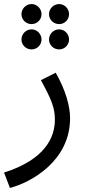

<svg xmlns="http://www.w3.org/2000/svg" viewBox="-45 -698 432 948"><path d="M111 -579C138 -579 160 -601 160 -628C160 -655 138 -678 111 -678C83 -678 61 -655 61 -628C61 -601 83 -579 111 -579ZM247 -579C274 -579 296 -601 296 -628C296 -655 274 -678 247 -678C219 -678 197 -655 197 -628C197 -601 219 -579 247 -579ZM111 -454C138 -454 160 -476 160 -503C160 -530 138 -553 111 -553C83 -553 61 -530 61 -503C61 -476 83 -454 111 -454ZM247 -454C274 -454 296 -476 296 -503C296 -530 274 -553 247 -553C219 -553 197 -530 197 -503C197 -476 219 -454 247 -454ZM4 230C108 203 301 97 301 -114C301 -172 280 -252 230 -339L157 -302C211 -204 226 -163 226 -107C226 -19 177 90 -25 154Z"/></svg>

Font: Noto Sans Arabic
Style: Regular
Weight: 400
Designer: Monotype Design Team, Nadine Chahine, Nizar Qandah and Khaled Hosny
Foundry: Monotype Imaging Inc.
Version: Version 2.012